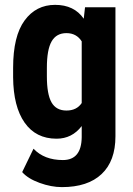

<svg xmlns="http://www.w3.org/2000/svg" viewBox="-20 -558 543 786"><path d="M171.9 -245.6Q171.9 -172.4 190.9 -138.9Q210 -105.5 252 -105.5Q293.9 -105.5 314.5 -136.2V-388.7Q293 -422.4 252 -422.4Q210.9 -422.4 191.4 -388.7Q171.9 -355 171.9 -280.3ZM117.2 50.8Q161.1 97.2 237.3 97.2Q313.5 97.2 314.5 3.4V-42Q274.9 9.8 211.4 9.8Q127 9.8 80.8 -55.9Q34.7 -121.6 33.7 -241.2V-280.3Q33.7 -410.2 80.6 -474.1Q127.4 -538.1 205.6 -538.1Q283.7 -538.1 322.8 -481.4L328.1 -528.3H452.6V0Q452.6 101.1 396 154.5Q339.4 208 233.4 208Q189.9 208 142.1 190.7Q94.2 173.3 70.8 146.5Z"/></svg>

Font: RobotoCondensed-Bold
Style: Bold
Weight: 700
Designer: Google
Version: Version 2.001240; 2014